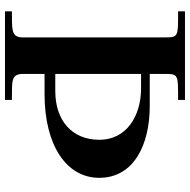

<svg xmlns="http://www.w3.org/2000/svg" viewBox="-16 -728 745 752"><g transform="rotate(90 356.0 -352.5)"><path d="M396 -567H270V-627C270 -680 274 -678 372 -678V-705H25V-678C123 -678 127 -680 127 -627V-68C127 -20 85 -29 25 -27V0H372V-27C304 -29 270 -20 270 -71V-155H349C553 -155 677 -243 677 -369C677 -505 547 -567 396 -567ZM270 -197V-533H326C436 -533 528 -475 528 -370C528 -260 450 -197 337 -197Z"/></g></svg>

Font: Ortica Linear
Style: Bold
Weight: 700
Designer: Benedetta Bovani
Foundry: Collletttivo
Version: Version 2.000;Glyphs 3.1.2 (3151)